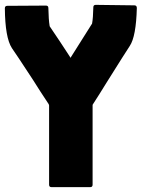

<svg xmlns="http://www.w3.org/2000/svg" viewBox="-20 -770 683 790"><path d="M374 -750 533 -748Q543 -748 543 -737Q540 -620 514 -581Q498 -557 419 -431Q409 -414 389.5 -383.5Q370 -353 363 -342Q361 -340 361 -337V-10Q361 0 351 0H192Q182 0 182 -10V-336Q182 -338 180 -342Q144 -396 116 -441Q42 -554 29 -572Q1 -615 0 -736Q0 -746 10 -746L169 -747Q179 -747 179 -737Q180 -688 184 -665Q184 -662 185 -661Q197 -644 226 -600Q255 -556 266 -539Q267 -537 268.5 -535Q270 -533 270 -532Q310 -595 357 -670Q359 -672 359 -674Q363 -695 364 -740Q364 -750 374 -750Z"/></svg>

Font: Punc
Style: Bold
Weight: 400
Designer: The Kinetic
Foundry: The Kinetic
Version: Version 1.000;PS 001.001;hotconv 1.0.56